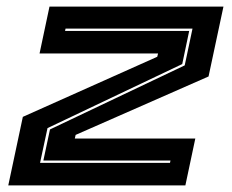

<svg xmlns="http://www.w3.org/2000/svg" viewBox="-20 -560 700 580"><path d="M5 0 49 -207 455 -388.5 457.5 -398.5H99.5L129.5 -540H655L610 -329L208.5 -152.5L206 -141.5H570L540 0ZM101 -68H493.5L495 -75H111L131 -169L538 -362.5L561.5 -473.5H178L176.5 -466.5H551.5L530.5 -366.5L123.5 -173Z"/></svg>

Font: Tourney Expanded ExtraBold
Style: Italic
Weight: 800
Width: 7
Italic angle: -12°
Designer: Tyler Finck
Foundry: Etcetera Type Co
Version: Version 1.010; ttfautohint (v1.8.3)